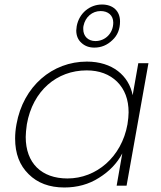

<svg xmlns="http://www.w3.org/2000/svg" viewBox="-20 -823 713 851"><path d="M47 -209C47 -142 67 -90 107 -51C146 -12 199 8 265 8C322 8 374 -6 419 -35C464 -63 499 -99 522 -143L497 0H541L638 -543H593L568 -401C551 -488 478 -550 365 -550C212 -550 83 -441 53 -272C49 -250 47 -229 47 -209ZM99 -272C125 -421 232 -511 364 -511C420 -511 465 -494 499 -461C533 -427 550 -382 550 -325C550 -310 548 -292 545 -272C519 -127 407 -32 279 -32C164 -32 94 -100 94 -216C94 -231 96 -250 99 -272ZM341 -633C356 -619 375 -612 398 -612C429 -612 455 -623 478 -645C501 -666 512 -694 512 -728C512 -775 480 -803 432 -803C379 -803 331 -766 320 -707C319 -698 318 -691 318 -688C318 -665 326 -646 341 -633ZM349 -694C349 -700 349 -705 350 -708C358 -748 389 -774 426 -774C459 -774 482 -755 482 -723C482 -675 446 -641 403 -641C371 -641 349 -662 349 -694Z"/></svg>

Font: Momo Neue ExtLt
Style: Italic
Weight: 200
Italic angle: -10°
Designer: Ninad Kale (Devanagari), Jonny Pinhorn (Latin)
Foundry: Indian Type Foundry
Version: 4.004